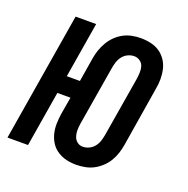

<svg xmlns="http://www.w3.org/2000/svg" viewBox="-111 -625 713 729"><g transform="rotate(20 245.5 -260.0)"><path d="M271 8Q250 8 231 3.5Q212 -1 195.5 -11.5Q179 -22 168.5 -38Q158 -54 153 -73.5Q148 -93 148.5 -113.5Q149 -134 152 -154L164 -224H111L74 0H-9L77 -520H160L123 -296H176L192 -394Q195 -412 201 -429Q207 -446 216.5 -462Q226 -478 239.5 -491Q253 -504 269 -512.5Q285 -521 303 -524.5Q321 -528 338 -528Q359 -528 379 -523.5Q399 -519 414.5 -508.5Q430 -498 441 -482Q452 -466 456.5 -446.5Q461 -427 461 -406.5Q461 -386 457 -366L418 -126Q415 -108 409.5 -91Q404 -74 394.5 -58Q385 -42 371 -29Q357 -16 341 -7.5Q325 1 306.5 4.5Q288 8 271 8ZM271 -65Q284 -65 296.5 -71Q309 -77 317.5 -88Q326 -99 330 -112Q334 -125 336 -137L376 -377Q378 -391 378.5 -404Q379 -417 375.5 -428.5Q372 -440 361.5 -447.5Q351 -455 338 -455Q325 -455 312.5 -449Q300 -443 291.5 -432Q283 -421 279 -408Q275 -395 273 -383L233 -143Q231 -129 231 -116Q231 -103 235 -91.5Q239 -80 248.5 -72.5Q258 -65 271 -65Z"/></g></svg>

Font: Iosevka Medium
Style: Italic
Weight: 500
Italic angle: -9°
Monospace: yes
Designer: Belleve Invis
Foundry: Belleve Invis
Version: Version 32.5.0; ttfautohint (v1.8.4)